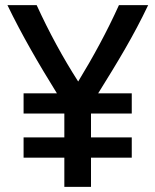

<svg xmlns="http://www.w3.org/2000/svg" viewBox="-20 -721 605 749"><path d="M335 8H231V-106H72V-185H231V-278H72V-357H202C130 -473 64 -587 9 -701H123C172 -594 226 -495 285 -403C343 -498 398 -599 444 -701H558C501 -581 439 -479 363 -357H494V-278H335V-185H494V-106H335Z"/></svg>

Font: Repo Medium
Style: Regular
Weight: 500
Designer: Stefan Peev
Foundry: Context Ltd
Version: Version 1.502